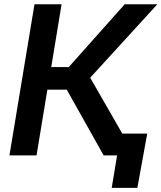

<svg xmlns="http://www.w3.org/2000/svg" viewBox="-20 -748 777 924"><path d="M25.4 0 146 -727.5H276.4L226.6 -425.3H311L580.1 -727.5H737.3L414.1 -374L628.9 0H479L301.3 -316.4H208L155.8 0ZM517.6 156.2 543.5 0H503.4L520.5 -105H688.5L641.1 156.2Z"/></svg>

Font: Inter 18pt SemiBold
Style: Italic
Weight: 600
Italic angle: -9.3988°
Designer: Rasmus Andersson
Foundry: rsms
Version: Version 4.001;git-66647c0bb